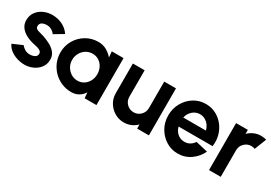

<svg xmlns="http://www.w3.org/2000/svg" viewBox="8 -1137 2495 1770"><g transform="rotate(30 1256.0 -252.0)"><path d="M207.5 9Q148.5 5 98 -22.5Q47.5 -50 25 -98L130.5 -143.5Q139.5 -128 163.8 -112.2Q188 -96.5 221 -96.5Q248.5 -96.5 271.2 -108.2Q294 -120 294 -145Q294 -163 281.2 -173Q268.5 -183 250 -188Q231.5 -193 214 -197Q166.5 -206.5 125.8 -226.5Q85 -246.5 60 -278.8Q35 -311 35 -356Q35 -405.5 61.2 -441.8Q87.5 -478 130 -497.5Q172.5 -517 221.5 -517Q281 -517 330.8 -492.2Q380.5 -467.5 409.5 -423L311 -364.5Q300.5 -381.5 278.8 -395Q257 -408.5 232 -410.5Q198.5 -412 175.2 -400Q152 -388 152 -359Q152 -340.5 166.8 -331.5Q181.5 -322.5 202.5 -317.8Q223.5 -313 242 -307Q286 -292.5 324.5 -271.5Q363 -250.5 386.8 -219.8Q410.5 -189 409 -146.5Q409 -98 380.2 -61.5Q351.5 -25 305.2 -6Q259 13 207.5 9Z M862 -500H987V0H861.5L856 -60Q835.5 -27 802.2 -7Q769 13 724.5 13Q668.5 13 620 -7.8Q571.5 -28.5 534.8 -65.5Q498 -102.5 477.2 -151.2Q456.5 -200 456.5 -255.5Q456.5 -327 491 -385.8Q525.5 -444.5 583.8 -479.2Q642 -514 713.5 -514Q762.5 -514 801.2 -492.2Q840 -470.5 867.5 -437.5ZM721 -107Q759 -107 788.8 -126.2Q818.5 -145.5 835.2 -178Q852 -210.5 852 -250Q852 -290 835 -322.5Q818 -355 788.5 -374Q759 -393 721 -393Q683 -393 652 -373.8Q621 -354.5 602.8 -322Q584.5 -289.5 584.5 -250Q584.5 -210 603.2 -177.8Q622 -145.5 653 -126.2Q684 -107 721 -107Z M1086.5 -184.5V-500H1211.5V-218Q1211.5 -174.5 1242 -144Q1272.5 -113.5 1316 -113.5Q1359 -113.5 1389.5 -144Q1420 -174.5 1420 -218V-500H1545L1545.5 0H1420.5L1420 -44Q1394.5 -17.5 1359.2 -2.2Q1324 13 1284 13Q1229.5 13 1184.8 -13.8Q1140 -40.5 1113.2 -85.2Q1086.5 -130 1086.5 -184.5Z M1857.5 13Q1788.5 13 1731.8 -22.5Q1675 -58 1641.2 -117.8Q1607.5 -177.5 1607.5 -250.5Q1607.5 -323 1641.2 -383Q1675 -443 1731.8 -478.5Q1788.5 -514 1857.5 -514Q1916 -514 1964.8 -489Q2013.5 -464 2047.8 -421Q2082 -378 2097.2 -323Q2112.5 -268 2103.5 -207.5H1742Q1751.5 -167 1781.8 -139.8Q1812 -112.5 1857.5 -112Q1888 -111.5 1913.8 -126.5Q1939.5 -141.5 1956.5 -167.5L2084 -138Q2053.5 -71.5 1993 -29.2Q1932.5 13 1857.5 13ZM1737.5 -301H1978Q1968.5 -345 1935 -375Q1901.5 -405 1857.5 -405Q1813.5 -405 1780.2 -375.2Q1747 -345.5 1737.5 -301Z M2185.5 0 2185 -500H2310V-457Q2336 -483.5 2371 -498.8Q2406 -514 2446 -514Q2474 -514 2501.5 -506L2452 -380Q2434.5 -387.5 2414.5 -387.5Q2371 -387.5 2340.5 -357Q2310 -326.5 2310 -283V0Z"/></g></svg>

Font: Urbanist
Style: Bold
Weight: 700
Designer: Corey Hu
Foundry: Corey Hu
Version: Version 1.330; ttfautohint (v1.8.4.7-5d5b)